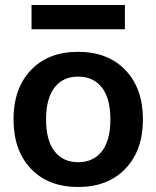

<svg xmlns="http://www.w3.org/2000/svg" viewBox="-20 -737 625 767"><path d="M106 -620V-717H479V-620ZM103.5 -457Q173 -530 292 -530Q411 -530 481 -457Q551 -384 551 -260Q551 -136 481 -63Q411 10 292 10Q173 10 103.5 -63Q34 -136 34 -260Q34 -384 103.5 -457ZM292 -89Q353 -89 387 -132.5Q421 -176 421 -260Q421 -344 387 -387.5Q353 -431 292 -431Q232 -431 198 -387.5Q164 -344 164 -260Q164 -176 198 -132.5Q232 -89 292 -89Z"/></svg>

Font: M PLUS 1p
Style: Bold
Weight: 700
Version: Version 1.062